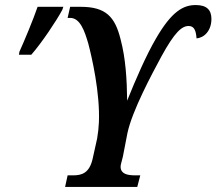

<svg xmlns="http://www.w3.org/2000/svg" viewBox="-20 -741 858 761"><path d="M238 0H524L536 -46H516C484 -46 459 -52 458 -79C458 -86 459 -90 467 -120L485 -213C504 -303 583 -449 619 -516C673 -615 701 -638 728 -638C752 -638 757 -615 759 -589C789 -591 818 -619 818 -666C818 -701 800 -721 756 -721C707 -721 661 -697 598 -588C560 -523 518 -427 484 -342C483 -427 478 -510 458 -585C436 -674 400 -714 300 -714H258L248 -670H258C297 -670 315 -620 330 -568C344 -515 377 -372 372 -256C371 -235 369 -215 365 -192L347 -111C334 -54 303 -46 270 -46H248ZM55 -524H104C146 -572 204 -659 227 -702L231 -714H129C112 -664 76 -578 57 -536Z"/></svg>

Font: Noto Serif Condensed Semi
Style: Italic
Weight: 600
Width: 3
Italic angle: -12°
Designer: Monotype Design Team
Foundry: Monotype Imaging Inc.
Version: Version 1.901